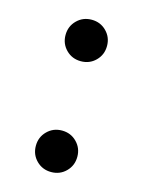

<svg xmlns="http://www.w3.org/2000/svg" viewBox="-79 -497 417 559"><g transform="rotate(15 129.0 -217.5)"><path d="M84.5 -340.3Q66.4 -358.4 66.4 -384.8Q66.4 -411.1 84.5 -429.2Q102.5 -447.3 128.9 -447.3Q155.3 -447.3 173.3 -429.2Q191.4 -411.1 191.4 -384.8Q191.4 -358.4 173.3 -340.3Q155.3 -322.3 128.9 -322.3Q102.5 -322.3 84.5 -340.3ZM84.5 -6.3Q66.4 -24.4 66.4 -50.8Q66.4 -77.1 84.5 -95.2Q102.5 -113.3 128.9 -113.3Q155.3 -113.3 173.3 -95.2Q191.4 -77.1 191.4 -50.8Q191.4 -24.4 173.3 -6.3Q155.3 11.7 128.9 11.7Q102.5 11.7 84.5 -6.3Z"/></g></svg>

Font: Theano Old Style
Style: Regular
Weight: 400
Designer: Alexey Kryukov
Version: Version 2.00